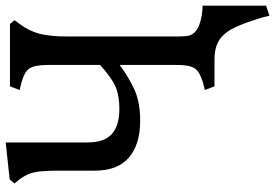

<svg xmlns="http://www.w3.org/2000/svg" viewBox="-166 -607 966 674"><g transform="rotate(-90 317.0 -270.0)"><path d="M351 0 338 -34 363 -40Q388 -48 401.5 -57Q415 -66 420.5 -83.5Q426 -101 426 -133V-333Q386 -303 341.5 -282Q297 -261 230 -261Q147 -261 101 -300.5Q55 -340 55 -419V-543Q55 -584 52.5 -609.5Q50 -635 43 -652Q36 -669 24 -685L10 -702L24 -719L154 -733V-445Q154 -387 183.5 -360.5Q213 -334 271 -334Q331 -334 365.5 -355.5Q400 -377 426 -402V-585Q426 -632 413.5 -650Q401 -668 363 -678L338 -684L351 -718H570L583 -702L570 -684Q545 -651 535.5 -614Q526 -577 526 -517V-126Q526 -103 529 -89Q537 -64 568 -53Q599 -42 634 -42V181L599 193L593 169Q576 112 559 74.5Q542 37 516 18.5Q490 0 445 0Z"/></g></svg>

Font: Gabriela
Style: Regular
Weight: 400
Designer: Eduardo Rodriguez Tunni
Foundry: Eduardo Rodriguez Tunni
Version: Version 2.001;gftools[0.9.26]